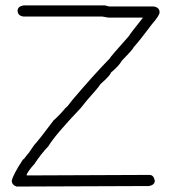

<svg xmlns="http://www.w3.org/2000/svg" viewBox="-20 -706 626 708"><path d="M66.4 -686H367.2Q381.3 -682.1 382.8 -682.1H546.9Q568.4 -678.7 568.4 -660.6Q568.4 -648.9 541 -617.7Q495.1 -556.2 472.7 -531.7Q472.7 -526.4 429.7 -482.9Q418.9 -462.9 388.7 -438Q388.7 -429.7 349.6 -395Q346.2 -386.7 300.8 -336.4L277.3 -307.1Q183.6 -209 158.2 -166.5Q131.3 -138.7 107.4 -102.1Q78.1 -69.3 78.1 -59.1H80.1Q411.6 -61 531.2 -61Q546.9 -61 550.8 -39.6Q550.8 -23.9 529.3 -20Q440.9 -20 41 -18.1Q23.4 -24.4 23.4 -39.6Q27.8 -61.5 64.5 -117.7Q67.9 -117.7 80.1 -135.3Q82 -135.3 105.5 -170.4Q126.5 -193.4 177.7 -262.2Q196.8 -278.3 222.7 -309.1Q226.1 -309.1 246.1 -336.4Q322.3 -426.3 384.8 -490.7Q384.8 -494.1 455.1 -572.8Q459 -580.6 505.9 -639.2V-641.1H378.9Q376.5 -641.1 357.4 -645H66.4Q44.9 -648.4 44.9 -666.5Q44.9 -682.1 66.4 -686Z"/></svg>

Font: CEF Fonts CJK
Style: Regular
Weight: 400
Designer: PartyBoss (派对大魔王)
Version: Release 2.25